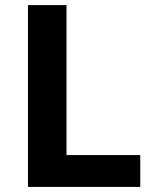

<svg xmlns="http://www.w3.org/2000/svg" viewBox="-20 -734 605 754"><path d="M530.8 0V-125H241.2V-713.9H89.8V0Z"/></svg>

Font: Samim
Style: Bold
Weight: 700
Foundry: DejaVu fonts team - Redesigned by Saber Rastikerdar
Version: Version 4.0.5